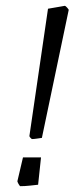

<svg xmlns="http://www.w3.org/2000/svg" viewBox="-20 -631 263 660"><path d="M81 -163 145 -601 180 -607 203 -611Q205 -611 211 -604.5Q217 -598 216 -596L124 -157Q116 -156 106.5 -154.5Q97 -153 90 -153Q89 -153 85.5 -156.5Q82 -160 81 -163ZM40 -9 59 -90H121L111 4Q102 5 83.5 7Q65 9 50 9Q48 9 43.5 1Q39 -7 40 -9Z"/></svg>

Font: Grenze Light
Style: Italic
Weight: 300
Italic angle: -10°
Designer: Renata Polastri
Foundry: Omnibus-Type
Version: Version 1.002; ttfautohint (v1.8)